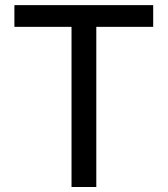

<svg xmlns="http://www.w3.org/2000/svg" viewBox="-20 -748 670 768"><path d="M37.6 -640.6V-727.5H592.8V-640.6H365.2V0H266.1V-640.6Z"/></svg>

Font: Inter Cardless Tabular
Style: Regular
Weight: 400
Designer: Rasmus Andersson
Foundry: rsms
Version: Version 4.000;git-4fc901f